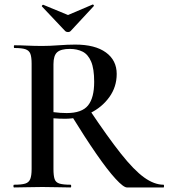

<svg xmlns="http://www.w3.org/2000/svg" viewBox="-20 -824 741 844"><path d="M538 0Q523 0 488 -38Q453 -76 403.5 -147.5Q354 -219 293 -318L373 -342Q454 -221 511.5 -148.5Q569 -76 613.5 -44Q658 -12 699 -12Q701 -12 701 -6Q701 0 699 0Q636 0 596.5 0Q557 0 538 0ZM311 -628Q398 -628 445.5 -593.5Q493 -559 493 -499Q493 -442 460.5 -397Q428 -352 376.5 -327Q325 -302 266 -302Q254 -302 240 -302.5Q226 -303 215 -304V-81Q215 -52 220 -37Q225 -22 241.5 -17Q258 -12 290 -12Q293 -12 293 -6Q293 0 290 0Q265 0 234 -1Q203 -2 166 -2Q131 -2 99 -1Q67 0 42 0Q39 0 39 -6Q39 -12 42 -12Q75 -12 91 -17Q107 -22 113 -37Q119 -52 119 -81V-544Q119 -573 113.5 -587.5Q108 -602 92 -607.5Q76 -613 43 -613Q41 -613 41 -619Q41 -625 43 -625Q68 -625 99.5 -623.5Q131 -622 166 -622Q198 -622 238 -625Q278 -628 311 -628ZM394 -464Q394 -522 380.5 -553.5Q367 -585 343 -597Q319 -609 287 -609Q248 -609 231.5 -594.5Q215 -580 215 -542V-331Q229 -329 245 -328Q261 -327 273 -327Q340 -327 367 -360.5Q394 -394 394 -464ZM267 -687 164 -796Q163 -798 166 -801Q169 -804 170 -803L279 -758L387 -804Q389 -805 391.5 -802Q394 -799 392 -797L290 -687Q286 -683 279 -683Q272 -683 267 -687Z"/></svg>

Font: Cormorant Garamond Light SemiBold
Style: Regular
Weight: 600
Version: Version 4.001